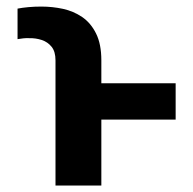

<svg xmlns="http://www.w3.org/2000/svg" viewBox="-20 -573 595 593"><path d="M293 0H151.4V-386.7Q151.4 -413.6 139.4 -428.5Q127.4 -443.4 108.9 -449.5Q90.3 -455.6 70.3 -455.1Q61 -455.6 52 -454.6Q43 -453.6 34.2 -452.1V-546.4Q49.3 -549.3 67.9 -551Q86.4 -552.7 107.9 -552.7Q141.6 -552.7 174.3 -545.7Q207 -538.6 233.6 -520.5Q260.3 -502.4 276.6 -469.7Q293 -437 293 -386.7ZM522.5 -315.9V-203.6H247.6V-315.9Z"/></svg>

Font: Inter Cardless Tabular Bold
Style: Bold
Weight: 700
Designer: Rasmus Andersson
Foundry: rsms
Version: Version 4.000;git-4fc901f